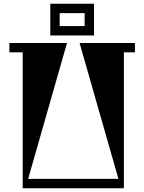

<svg xmlns="http://www.w3.org/2000/svg" viewBox="-20 -1003 769 1023"><path d="M248 -983H481V-814H248ZM431 -864V-933H298V-864ZM699 -774V-724H640V0H101V-724H30V-774H337L130 -50H611L404 -774Z"/></svg>

Font: Chokokutai
Style: Regular
Weight: 400
Designer: 108号,108go
Foundry: Font Zone 108
Version: Version 1.000; ttfautohint (v1.8.3)